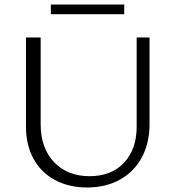

<svg xmlns="http://www.w3.org/2000/svg" viewBox="-20 -824 775 850"><path d="M205 -804H530V-761H205ZM95 -263V-658H160V-275Q160 -169 219 -106.5Q278 -44 377 -44Q473 -44 529 -103.5Q585 -163 585 -264V-658H642V-274Q642 -190 607.5 -126.5Q573 -63 510.5 -28.5Q448 6 366 6Q285 6 223.5 -27Q162 -60 128.5 -121Q95 -182 95 -263Z"/></svg>

Font: Ysabeau SC Semilight
Style: Regular
Weight: 300
Designer: Christian Thalmann (Catharsis Fonts)
Version: Version 0.003